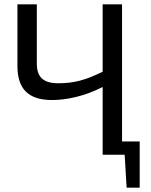

<svg xmlns="http://www.w3.org/2000/svg" viewBox="-20 -710 693 881"><path d="M621 -61H540V-690H451V-381C372 -342 319 -328 248 -328C177 -328 147 -357 149 -425V-690H60V-407C60 -301 111 -251 219 -251C283 -251 369 -268 451 -311V0H552L561 151H621Z"/></svg>

Font: SnT
Style: Regular
Weight: 400
Designer: Natanael Gama
Version: Version 1.001;PS 001.001;hotconv 1.0.70;makeotf.lib2.5.58329